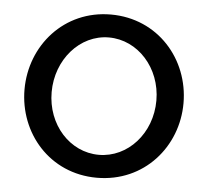

<svg xmlns="http://www.w3.org/2000/svg" viewBox="-44 -578 687 634"><g transform="rotate(5 299.5 -260.5)"><path d="M299 10C456 10 563 -116 563 -260C563 -406 455 -531 299 -531C144 -531 36 -406 36 -260C36 -116 142 10 299 10ZM126 -259C126 -367 203 -455 299 -455C395 -455 473 -369 473 -261C473 -152 395 -66 299 -66C203 -66 126 -151 126 -259Z"/></g></svg>

Font: Raleway Med
Style: Regular
Weight: 500
Designer: Matt McInerney, Pablo Impallari, Rodrigo Fuenzalida
Foundry: Matt McInerney, Pablo Impallari, Rodrigo Fuenzalida
Version: Version 3.00 July 28, 2015